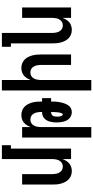

<svg xmlns="http://www.w3.org/2000/svg" viewBox="505 -1280 990 2040"><g transform="rotate(-90 1000.0 -260.0)"><path d="M202 8Q178 8 155.5 0Q133 -8 115.5 -24.5Q98 -41 87 -62Q76 -83 69.5 -106Q63 -129 61 -152.5Q59 -176 59 -200V-520H170V-200Q170 -187 171.5 -174Q173 -161 176.5 -148.5Q180 -136 186.5 -125Q193 -114 202.5 -105Q212 -96 224.5 -92Q237 -88 250 -88Q263 -88 275.5 -92Q288 -96 297.5 -105Q307 -114 313.5 -125Q320 -136 323.5 -148.5Q327 -161 328.5 -174Q330 -187 330 -200V-735H477V-639H441V0H330V-90Q322 -70 310.5 -51Q299 -32 282.5 -18.5Q266 -5 245 1.5Q224 8 202 8Z M559 215V-520H670V-430Q678 -450 689.5 -469Q701 -488 717.5 -501.5Q734 -515 755 -521.5Q776 -528 798 -528Q822 -528 844.5 -520Q867 -512 884.5 -495.5Q902 -479 913 -458Q924 -437 930.5 -414Q937 -391 939 -367.5Q941 -344 941 -320V-308H977V-212H941V-205Q941 -188 940.5 -171.5Q940 -155 937.5 -138.5Q935 -122 931.5 -105.5Q928 -89 922.5 -73.5Q917 -58 909 -43Q901 -28 889.5 -16.5Q878 -5 862 1.5Q846 8 829 8Q811 8 793.5 1.5Q776 -5 762.5 -17.5Q749 -30 740.5 -46.5Q732 -63 727.5 -81Q723 -99 721 -117Q719 -135 719 -153Q719 -171 721 -188.5Q723 -206 727.5 -223.5Q732 -241 740.5 -256.5Q749 -272 762 -284Q775 -296 792 -302Q809 -308 826 -308H830V-320Q830 -333 828.5 -346Q827 -359 823.5 -371.5Q820 -384 813.5 -395Q807 -406 797.5 -415Q788 -424 775.5 -428Q763 -432 750 -432Q737 -432 724.5 -428Q712 -424 702.5 -415Q693 -406 686.5 -395Q680 -384 676.5 -371.5Q673 -359 671.5 -346Q670 -333 670 -320V215ZM804 -88Q811 -88 814 -94Q817 -100 819 -106Q821 -112 822.5 -118Q824 -124 825 -130Q826 -136 826.5 -142.5Q827 -149 827.5 -155Q828 -161 828.5 -167.5Q829 -174 829 -180Q829 -186 829.5 -192.5Q830 -199 830 -205V-212H826Q816 -212 806 -207Q796 -202 790 -192.5Q784 -183 782.5 -172.5Q781 -162 781 -151Q781 -145 781 -139Q781 -133 782 -127Q783 -121 784 -115Q785 -109 787.5 -103.5Q790 -98 794 -93Q798 -88 804 -88Z M1059 215V-735H1170V-430Q1178 -450 1189.5 -469Q1201 -488 1217.5 -501.5Q1234 -515 1255 -521.5Q1276 -528 1298 -528Q1322 -528 1344.5 -520Q1367 -512 1384.5 -495.5Q1402 -479 1413 -458Q1424 -437 1430.5 -414Q1437 -391 1439 -367.5Q1441 -344 1441 -320V0H1330V-320Q1330 -333 1328.5 -346Q1327 -359 1323.5 -371.5Q1320 -384 1313.5 -395Q1307 -406 1297.5 -415Q1288 -424 1275.5 -428Q1263 -432 1250 -432Q1237 -432 1224.5 -428Q1212 -424 1202.5 -415Q1193 -406 1186.5 -395Q1180 -384 1176.5 -371.5Q1173 -359 1171.5 -346Q1170 -333 1170 -320V215Z M1702 8Q1678 8 1655.5 0Q1633 -8 1615.5 -24.5Q1598 -41 1587 -62Q1576 -83 1569.5 -106Q1563 -129 1561 -152.5Q1559 -176 1559 -200V-639H1523V-735H1670V-200Q1670 -187 1671.5 -174Q1673 -161 1676.5 -148.5Q1680 -136 1686.5 -125Q1693 -114 1702.5 -105Q1712 -96 1724.5 -92Q1737 -88 1750 -88Q1763 -88 1775.5 -92Q1788 -96 1797.5 -105Q1807 -114 1813.5 -125Q1820 -136 1823.5 -148.5Q1827 -161 1828.5 -174Q1830 -187 1830 -200V-520H1941V0H1830V-90Q1822 -70 1810.5 -51Q1799 -32 1782.5 -18.5Q1766 -5 1745 1.5Q1724 8 1702 8Z"/></g></svg>

Font: Moesevka
Style: Bold
Weight: 700
Monospace: yes
Designer: Belleve Invis
Foundry: Belleve Invis
Version: Version 32.5.0; ttfautohint (v1.8.4)